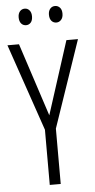

<svg xmlns="http://www.w3.org/2000/svg" viewBox="-60 -924 473 960"><g transform="rotate(-5 177.0 -444.5)"><path d="M178 -347 296 -714H354L205 -278V0H150V-277L0 -714H58ZM68 -848Q68 -867 77.5 -878Q87 -889 102 -889Q116 -889 125.5 -878Q135 -867 135 -848Q135 -827 125.5 -816.5Q116 -806 102 -806Q87 -806 77.5 -817Q68 -828 68 -848ZM220 -848Q220 -867 229.5 -878Q239 -889 254 -889Q268 -889 278 -878.5Q288 -868 288 -848Q288 -828 278 -817Q268 -806 254 -806Q239 -806 229.5 -817Q220 -828 220 -848Z"/></g></svg>

Font: Noto Sans Ethiopic ExtraCondensed Light
Style: Regular
Weight: 300
Width: 2
Designer: Monotype Design Team
Foundry: Monotype Imaging Inc.
Version: Version 2.102; ttfautohint (v1.8.4.7-5d5b)